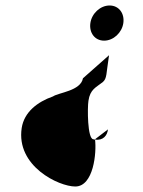

<svg xmlns="http://www.w3.org/2000/svg" viewBox="-20 -703 521 699"><path d="M59 -237C38 -98 194 -24 254 -24C321 -24 332 -148 326 -195C324 -195 322 -195 320 -196C298 -196 298 -312 302 -336C308 -378 330 -385 354 -404C370 -418 366 -432 377 -502L282 -418C274 -372 193 -366 173 -352C116 -332 68 -295 59 -237ZM309 -619C304 -584 325 -555 359 -555C393 -555 424 -584 429 -619C434 -654 413 -683 379 -683C345 -683 314 -654 309 -619ZM326 -195C356 -190 371 -211 373 -232L326 -196Z"/></svg>

Font: Ampere
Style: SCSuCndIta
Weight: 400
Version: Version 1